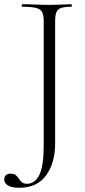

<svg xmlns="http://www.w3.org/2000/svg" viewBox="-63 -645 401 909"><path d="M275 -625Q277 -625 277 -619Q277 -613 275 -613Q242 -613 225.5 -607Q209 -601 203.5 -586Q198 -571 198 -542V34Q198 126 155.5 185Q113 244 27 244Q-7 244 -25 233Q-43 222 -43 206Q-43 192 -35 184.5Q-27 177 -14 177Q3 177 11.5 184Q20 191 26 200.5Q32 210 40.5 217.5Q49 225 65 225Q103 225 123.5 182.5Q144 140 144 43V-544Q144 -573 136.5 -587.5Q129 -602 107.5 -607.5Q86 -613 42 -613Q40 -613 40 -619Q40 -625 42 -625Q71 -625 103 -623.5Q135 -622 170 -622Q202 -622 228 -623.5Q254 -625 275 -625Z"/></svg>

Font: Cormorant Garamond Light Light
Style: Regular
Weight: 300
Version: Version 4.001